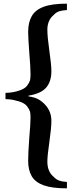

<svg xmlns="http://www.w3.org/2000/svg" viewBox="-20 -853 405 1050"><path d="M346 142V177Q265 177 219 160.5Q173 144 153.5 110.5Q134 77 134 27Q134 -16 140 -97Q147 -178 147 -211Q147 -230 144 -243Q140 -256 128 -272Q115 -289 83 -299Q66 -304 50.5 -307Q35 -310 10 -311V-345Q35 -346 51.5 -349Q68 -352 83 -357Q115 -367 128 -384Q140 -400 144 -413Q147 -426 147 -445Q147 -487 140 -567Q134 -647 134 -679Q134 -730 153.5 -764.5Q173 -799 219 -816Q265 -833 346 -833V-798Q318 -796 304.5 -791.5Q291 -787 283 -780Q275 -773 266 -764Q239 -736 239 -690Q239 -652 250 -575Q261 -498 261 -464Q261 -407 232.5 -374Q204 -341 136 -330V-326Q171 -321 191.5 -309Q212 -297 228 -279Q261 -243 261 -192Q261 -153 250 -77Q239 -1 239 31Q239 79 266 107Q275 116 283 123Q291 130 304.5 135Q318 140 346 142Z"/></svg>

Font: Shafarik
Style: Regular
Weight: 400
Version: Version 1.001; ttfautohint (v1.8.4.7-5d5b)